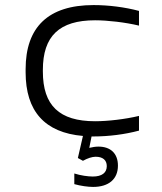

<svg xmlns="http://www.w3.org/2000/svg" viewBox="-20 -529 640 757"><path d="M81 -256V-244C81 -91 156 -6 307 7L287 94L307 105C325 95 343 89 357 89C385 89 401 102 401 126C401 152 382 167 346 167C327 167 298 163 273 155V197C298 204 327 208 347 208C409 208 445 177 445 124C445 76 416 49 368 49C357 49 344 51 332 54L341 9H349C408 9 472 1 528 -14V-72C474 -59 405 -51 355 -51C214 -51 149 -113 149 -247V-253C149 -387 214 -449 355 -449C404 -449 474 -441 528 -428V-486C472 -501 407 -509 349 -509C170 -509 81 -422 81 -256Z"/></svg>

Font: LT Wave Mono Light
Style: Regular
Weight: 300
Designer: Daniel Lyons
Version: Version 2.5 (Glyphs App)